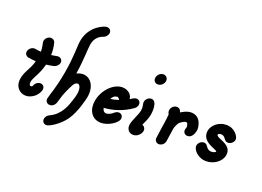

<svg xmlns="http://www.w3.org/2000/svg" viewBox="-117 -969 1935 1417"><g transform="rotate(20 850.5 -261.0)"><path d="M113.2 -340C97.9 -340.9 82.8 -342.7 67.8 -345.5C66 -345.5 63.4 -346.4 61.6 -346.4C39.8 -346.4 18.4 -328.2 14.5 -306.4C11.3 -288.2 23 -271.8 40.5 -268.2C60.8 -264.5 81.2 -261.8 102 -260.9C82.7 -190 49.4 -163.9 39 -104.8C26.6 -34.5 72.2 3.7 118.4 3.7C153.9 3.7 205.4 -22.7 221.3 -76.4L222.1 -80.9C225.9 -102.7 211.7 -120 189.9 -120C170.8 -120 149.9 -104.5 144.7 -85.5C144 -81.5 139.2 -75.5 131.1 -75.5C119.9 -75.5 114.6 -87.9 117.9 -106.5C124.1 -141.9 162.4 -184 181.6 -263.6C201 -265.5 220.7 -269.1 240.6 -273.6C257.6 -277.3 275.2 -294.5 278.2 -311.8C282.1 -333.6 266.9 -350.9 245.1 -350.9C234.9 -350.9 239.8 -348.8 192.8 -342.7C194 -375.5 190.5 -407.3 182.3 -438.2C179.1 -450.9 164.7 -461.8 150.1 -461.8H148.3C127.2 -460.9 107.8 -443.6 104.1 -422.7C101.2 -406.2 113.9 -382.4 113.2 -340Z M358.6 -515.5C350.3 -468.2 356.8 -395.6 332.1 -255.5C308.2 -120.3 285.2 -75 276.4 -34.5L275.9 -31.8C272 -10 287.2 7.3 309 7.3C328.1 7.3 347 -7.3 353.1 -26.4C359.5 -47.3 366.8 -68.2 372.4 -89.1C382 -115.1 413.1 -189.4 428.8 -202.7C434.8 -209.2 449 -212.9 452.2 -211.8C479.4 -204.7 474.5 -152.6 472.4 -140.9C469.2 -122.7 464 -103.6 456.7 -82.7C443.1 -41.1 416.8 42.4 332.5 80C318.8 85.5 306 101.8 303.6 115.5C299.7 137.3 313.8 155.5 335.6 155.5C360 155.5 432.7 111.1 476 50C523 -17.3 547.4 -123.2 550.9 -142.7C566.5 -231.5 522.8 -290.7 463.3 -290.7C444.4 -290.7 427.9 -284.6 413.9 -278.2C431.3 -386 431.3 -480.9 437.4 -515.2C446.9 -569.5 481.3 -592.2 508.1 -600.9C524.3 -605.5 540.1 -622.7 543 -639.1C546.8 -660.9 532.6 -678.2 510.8 -678.2H508C489.6 -678.2 380.3 -638.4 358.6 -515.5Z M611.5 -136.4C599.1 -66.2 631.6 1.8 708.9 1.8C762.3 1.8 832.8 -40.8 839.1 -76.4C842.9 -98.2 828.7 -115.5 806.9 -115.5C796.9 -115.5 782.1 -109.1 774.3 -100.9C757 -84.1 732.2 -76.4 722.7 -76.4C707.4 -76.4 694.8 -86.4 690.3 -109.1C758.4 -113.6 833.2 -134.6 906.7 -186.4C916 -192.7 924.9 -207.3 926.6 -217.3C930.5 -239.1 916.3 -256.4 894.4 -256.4C885.7 -256.4 873.5 -251.4 847 -234.5C851.5 -260.4 819.8 -299.1 770.2 -299.1C699.3 -299.1 627 -224.6 611.5 -136.4ZM777.7 -202.7C719.8 -185.6 738.6 -192.7 712.6 -189.1C729.4 -209 731.2 -217.2 757.2 -220.6C769.2 -220.6 773.4 -206 777.7 -202.7Z M1055.4 -450C1059.5 -473.6 1043.8 -492.7 1021.1 -492.7C998.3 -492.7 976.8 -473.6 972.6 -450C968.5 -426.4 983.4 -408.2 1006.2 -408.2C1028.9 -408.2 1051.2 -426.4 1055.4 -450ZM956 -182.7C950.4 -151.3 919.2 -98.3 912.6 -60.5C906.6 -26.3 925.8 4.1 962.8 4.1C992.2 4.1 1018.9 -20.1 1025.1 -46.4L1025.7 -50C1028.8 -67.3 1017.4 -85.5 1000.8 -89.1C1012.9 -116.7 1028.9 -145 1035.4 -182.3C1038.1 -197.3 1049.3 -289.5 1001.3 -292.7H999.4C977.6 -292.7 957.3 -275.5 953.5 -253.6C949.8 -232.6 962.9 -222 956 -182.7Z M1141.5 -105.5 1131.7 -34.5 1131.5 -33.6C1128.9 -13.6 1144.1 3.6 1164.1 3.6C1185.9 3.6 1206.2 -13.6 1210 -35.5L1210.7 -39.1C1214 -58.2 1217 -80 1219.9 -101.8C1222.3 -115.5 1223.7 -128.2 1226.2 -142.7C1229.5 -156.4 1240.4 -181.8 1250.7 -193.6C1260.9 -202.3 1282.4 -218.5 1297.5 -218.5C1302 -218.5 1305.9 -217.1 1308.7 -213.6C1309.1 -212.6 1316.2 -193.9 1315.3 -189.1C1315 -187.3 1314.8 -180.9 1311.2 -170.9C1310.9 -169.1 1309.5 -166.4 1309.2 -164.5C1305.3 -142.7 1320.5 -125.5 1342.3 -125.5C1378.1 -125.5 1391.5 -167.5 1395.3 -189.1C1397.8 -203.4 1394.1 -298.2 1310 -298.2C1279.5 -298.2 1254.5 -283.8 1231.4 -270C1229.2 -272.7 1225.9 -300.9 1196.9 -300.9C1174.1 -300.9 1154.6 -282.7 1150.9 -261.8L1149.7 -255.5C1149.4 -238.2 1155.6 -231.8 1157.7 -228.2C1156.2 -204.5 1151.7 -173.6 1147.9 -147.3C1140.6 -105.4 1147.1 -137.3 1141.5 -105.5Z M1548.5 -212.7C1549.2 -216.9 1561.3 -222.7 1570.2 -222.7C1610.9 -222.7 1604.4 -180.9 1639.2 -180.9C1661 -180.9 1682.3 -198.2 1686.1 -220C1690.3 -244.1 1653.2 -301 1586.5 -301C1520.6 -301 1476.3 -253.3 1469.4 -214.4C1453 -121 1575.7 -107.5 1581.4 -90L1581.2 -89.1C1580.8 -86.6 1568.1 -76.8 1548.7 -76.8C1499.8 -76.8 1511 -121.8 1474.2 -121.8C1452.4 -121.8 1432.1 -104.5 1428.3 -82.7C1422.8 -51.6 1466.8 2.4 1534.6 2.4C1591.3 2.4 1650.1 -34.4 1659.9 -89.6C1676.2 -182.5 1543 -181.6 1548.5 -212.7Z"/></g></svg>

Font: TudorRose
Style: Oblique
Weight: 500
Italic angle: 10°
Version: Version 001.000